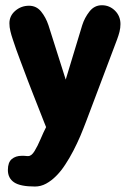

<svg xmlns="http://www.w3.org/2000/svg" viewBox="-20 -510 487 726"><path d="M112.3 195.3Q56.6 195.3 33.2 179.4Q9.8 163.6 9.8 132.8Q9.8 104 24.4 91.6Q39.1 79.1 62.5 79.1Q66.4 79.1 69.6 79.1Q72.8 79.1 76.2 79.6Q79.6 80.1 82.3 80.1Q85 80.1 86.9 80.1Q99.1 80.1 110.6 61.3Q122.1 42.5 133.1 16.6Q144 -9.3 154.3 -29.3L146.5 -48.8Q138.7 -68.8 127.7 -96.7Q116.7 -124.5 105.5 -153.1Q94.2 -181.6 85.9 -203.6Q70.8 -244.1 55.7 -283.9Q40.5 -323.7 28.3 -361.3Q22.9 -377 19.3 -392.1Q15.6 -407.2 15.6 -421.9Q15.6 -450.2 37.8 -469.2Q60.1 -488.3 89.8 -488.3Q117.7 -488.3 135.5 -466.3Q153.3 -444.3 163.1 -415L228.5 -209L291 -415Q299.8 -442.9 318.4 -466.6Q336.9 -490.2 365.2 -490.2Q394 -490.2 414.8 -469.7Q435.5 -449.2 435.5 -418.9Q435.5 -404.3 431.9 -389.9Q428.2 -375.5 422.9 -361.3L305.7 -50.8Q300.8 -37.6 295.2 -23.9Q289.6 -10.3 283.7 4.4Q271.5 32.7 257.3 60.1Q243.2 87.4 227.1 111.8Q219.2 124 210.7 134.8Q202.1 145.5 192.9 154.8Q174.8 173.3 154.5 184.3Q134.3 195.3 112.3 195.3Z"/></svg>

Font: Dangrek
Style: Regular
Weight: 400
Designer: Danh Hong
Version: Version 8.001; ttfautohint (v1.8.3)